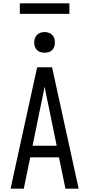

<svg xmlns="http://www.w3.org/2000/svg" viewBox="-20 -1142 540 1162"><path d="M44 0 151 -490 205 -735H295L456 0H376L337 -190H163L124 0ZM177 -260H323L276 -490Q269 -522 262.5 -554Q256 -586 250 -618Q244 -586 237.5 -554Q231 -522 224 -490ZM250 -823Q237 -823 225 -826.5Q213 -830 204 -839Q195 -848 191 -860Q187 -872 187 -885Q187 -898 191 -910Q195 -922 204 -931Q213 -940 225 -944Q237 -948 250 -948Q262 -948 274.5 -944Q287 -940 296 -931Q305 -922 308.5 -910Q312 -898 312 -885Q312 -872 308.5 -860Q305 -848 296 -839Q287 -830 274.5 -826.5Q262 -823 250 -823ZM100 -1058V-1122H400V-1058Z"/></svg>

Font: Huly
Style: Regular
Weight: 400
Designer: Belleve Invis
Foundry: Belleve Invis
Version: Version 33.2.5; ttfautohint (v1.8.4)